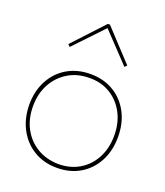

<svg xmlns="http://www.w3.org/2000/svg" viewBox="-127 -746 733 851"><g transform="rotate(20 239.5 -320.5)"><path d="M240 18Q179 18 132 -10Q85 -38 58 -88Q31 -138 30 -203Q30 -268 56.5 -318Q83 -368 130.5 -396Q178 -424 240 -424Q302 -424 349 -396Q396 -368 422.5 -318Q449 -268 449 -203Q449 -138 422.5 -88Q396 -38 349 -10Q302 18 240 18ZM240 0Q296 0 339 -25.5Q382 -51 406.5 -97Q431 -143 431 -203Q431 -263 406.5 -309Q382 -355 339 -381Q296 -407 240 -406Q184 -406 140.5 -379.5Q97 -353 72.5 -307.5Q48 -262 48 -203Q48 -144 72.5 -98.5Q97 -53 140.5 -27Q184 -1 240 0ZM111 -505 101 -515 235 -659H245L379 -515L369 -505L240 -641Z"/></g></svg>

Font: Grandiflora One
Style: Regular
Weight: 400
Designer: Haesung Cho
Foundry: JAMO
Version: Version 1.000; ttfautohint (v1.8.4.7-5d5b);gftools[0.9.28]